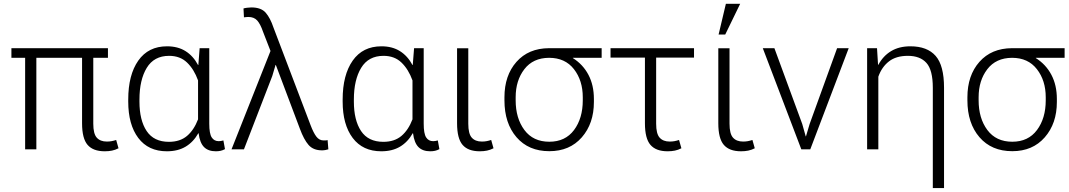

<svg xmlns="http://www.w3.org/2000/svg" viewBox="-20 -780 5585 1003"><path d="M543.9 -478H467.3V-133.8Q467.3 -81.1 485.6 -60.8Q503.9 -40.5 538.1 -40.5Q551.3 -40.5 562.3 -42.5Q573.2 -44.4 586.9 -48.8L599.1 -5.4Q582 3.4 564.9 6.8Q547.9 10.3 527.3 10.3Q466.3 10.3 437.5 -23.2Q408.7 -56.6 408.7 -136.2V-478H169.9V0H111.3V-478H39.6V-528.3H543.9Z M1073.2 -528.3V-133.8Q1073.2 -82 1085.9 -62.3Q1098.6 -42.5 1122.6 -42.5Q1128.9 -42.5 1134.3 -43.5Q1139.6 -44.4 1147 -46.4L1155.3 -1Q1143.6 5.4 1132.3 7.8Q1121.1 10.3 1107.4 10.3Q1067.9 10.3 1045.9 -11.7Q1023.9 -33.7 1017.6 -83.5L1016.1 -84Q990.2 -38.1 949.7 -13.9Q909.2 10.3 851.6 10.3Q754.9 10.3 702.4 -59.3Q649.9 -128.9 649.9 -249.5V-259.8Q649.9 -388.7 702.4 -463.4Q754.9 -538.1 852.5 -538.1Q909.2 -538.1 949.2 -512.9Q989.3 -487.8 1014.6 -440.4H1016.1L1022.9 -528.3ZM708.5 -249.5Q708.5 -151.9 746.1 -95.5Q783.7 -39.1 862.3 -39.1Q920.4 -39.1 956.8 -69.8Q993.2 -100.6 1014.6 -156.7V-359.9Q993.7 -418 957.3 -453.1Q920.9 -488.3 863.3 -488.3Q784.7 -488.3 746.6 -425.5Q708.5 -362.8 708.5 -259.8Z M1254.4 0H1189.5L1393.1 -513.7L1354 -614.3Q1340.3 -654.3 1323.7 -672.9Q1307.1 -691.4 1277.3 -691.4Q1272.9 -691.4 1265.6 -690.7Q1258.3 -689.9 1254.4 -689.5L1252 -735.8Q1257.8 -737.8 1270.5 -739.5Q1283.2 -741.2 1293 -741.2Q1344.2 -741.2 1368.2 -713.4Q1392.1 -685.5 1408.2 -637.2L1602.5 -126Q1617.7 -85.9 1632.8 -66.2Q1647.9 -46.4 1670.4 -46.4Q1675.3 -46.4 1681.6 -46.6Q1688 -46.9 1691.4 -48.3L1695.3 0Q1689.9 2 1680.4 3.7Q1670.9 5.4 1662.1 5.4Q1616.7 5.4 1592 -22.7Q1567.4 -50.8 1546.4 -107.9L1420.9 -440.9L1419.4 -440.4L1402.3 -382.8Z M2193.4 -528.3V-133.8Q2193.4 -82 2206.1 -62.3Q2218.8 -42.5 2242.7 -42.5Q2249 -42.5 2254.4 -43.5Q2259.8 -44.4 2267.1 -46.4L2275.4 -1Q2263.7 5.4 2252.4 7.8Q2241.2 10.3 2227.5 10.3Q2188 10.3 2166 -11.7Q2144 -33.7 2137.7 -83.5L2136.2 -84Q2110.4 -38.1 2069.8 -13.9Q2029.3 10.3 1971.7 10.3Q1875 10.3 1822.5 -59.3Q1770 -128.9 1770 -249.5V-259.8Q1770 -388.7 1822.5 -463.4Q1875 -538.1 1972.7 -538.1Q2029.3 -538.1 2069.3 -512.9Q2109.4 -487.8 2134.8 -440.4H2136.2L2143.1 -528.3ZM1828.6 -249.5Q1828.6 -151.9 1866.2 -95.5Q1903.8 -39.1 1982.4 -39.1Q2040.5 -39.1 2076.9 -69.8Q2113.3 -100.6 2134.8 -156.7V-359.9Q2113.8 -418 2077.4 -453.1Q2041 -488.3 1983.4 -488.3Q1904.8 -488.3 1866.7 -425.5Q1828.6 -362.8 1828.6 -259.8Z M2426.3 -527.8V-133.8Q2426.3 -81.1 2444.6 -60.8Q2462.9 -40.5 2497.1 -40.5Q2510.3 -40.5 2521.2 -42.5Q2532.2 -44.4 2545.9 -48.8L2558.1 -5.4Q2541 3.4 2523.9 6.8Q2506.8 10.3 2486.3 10.3Q2425.3 10.3 2396.5 -23.2Q2367.7 -56.6 2367.7 -136.2V-527.8Z M3123 -478H2972.7V-476.6Q3025.4 -443.4 3054 -389.2Q3082.5 -335 3082.5 -263.2V-247.1Q3082.5 -134.8 3019.3 -62.5Q2956.1 9.8 2849.6 9.8Q2741.2 9.8 2678.2 -63.2Q2615.2 -136.2 2615.2 -255.9V-272Q2615.2 -385.7 2678 -456.8Q2740.7 -527.8 2848.1 -528.3H3123ZM2673.8 -255.9Q2673.8 -162.1 2719.5 -100.8Q2765.1 -39.6 2849.6 -39.6Q2933.1 -39.6 2978.8 -100.8Q3024.4 -162.1 3024.4 -255.9V-272Q3024.4 -359.4 2978.3 -418.7Q2932.1 -478 2848.6 -478H2848.1Q2764.6 -477.5 2719.2 -418.5Q2673.8 -359.4 2673.8 -272Z M3605.5 -479H3407.7V-133.8Q3407.7 -81.1 3426 -60.8Q3444.3 -40.5 3478.5 -40.5Q3491.7 -40.5 3502.7 -42.5Q3513.7 -44.4 3527.3 -48.8L3539.6 -5.4Q3522.5 3.4 3505.4 6.8Q3488.3 10.3 3467.8 10.3Q3406.7 10.3 3377.9 -23.2Q3349.1 -56.6 3349.1 -136.2V-479H3169.4V-528.3H3605.5Z M3791 -527.8V-133.8Q3791 -81.1 3809.3 -60.8Q3827.6 -40.5 3861.8 -40.5Q3875 -40.5 3886 -42.5Q3897 -44.4 3910.6 -48.8L3922.9 -5.4Q3905.8 3.4 3888.7 6.8Q3871.6 10.3 3851.1 10.3Q3790 10.3 3761.2 -23.2Q3732.4 -56.6 3732.4 -136.2V-527.8ZM3772 -760.3H3846.7L3768.6 -599.6H3733.9Z M4170.9 -132.3 4189 -67.9H4190.4L4209.5 -132.3L4353 -528.3H4413.6L4212.9 0H4166L3964.8 -528.3H4025.4Z M4561.5 -528.3 4566.9 -441.4H4568.4Q4593.3 -487.8 4635 -512.9Q4676.8 -538.1 4735.8 -538.1Q4823.7 -538.1 4867.7 -488Q4911.6 -438 4911.6 -321.8V202.6H4853V-321.3Q4853 -414.1 4819.8 -451.2Q4786.6 -488.3 4722.7 -488.3Q4661.1 -488.3 4623.8 -459.2Q4586.4 -430.2 4568.4 -379.4V0H4509.8V-528.3Z M5541.5 -478H5391.1V-476.6Q5443.8 -443.4 5472.4 -389.2Q5501 -335 5501 -263.2V-247.1Q5501 -134.8 5437.7 -62.5Q5374.5 9.8 5268.1 9.8Q5159.7 9.8 5096.7 -63.2Q5033.7 -136.2 5033.7 -255.9V-272Q5033.7 -385.7 5096.4 -456.8Q5159.2 -527.8 5266.6 -528.3H5541.5ZM5092.3 -255.9Q5092.3 -162.1 5137.9 -100.8Q5183.6 -39.6 5268.1 -39.6Q5351.6 -39.6 5397.2 -100.8Q5442.9 -162.1 5442.9 -255.9V-272Q5442.9 -359.4 5396.7 -418.7Q5350.6 -478 5267.1 -478H5266.6Q5183.1 -477.5 5137.7 -418.5Q5092.3 -359.4 5092.3 -272Z"/></svg>

Font: Franko
Style: Light
Weight: 300
Designer: Google
Version: Version 1.200310; 2013